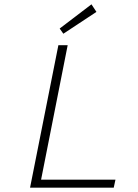

<svg xmlns="http://www.w3.org/2000/svg" viewBox="-20 -868 640 888"><path d="M119 0 250 -659H293L170 -37H514L506 0ZM273 -712 256 -736 403 -848 426 -813Z"/></svg>

Font: Source Code Pro ExtraLight Light
Style: Italic
Weight: 300
Italic angle: -11°
Monospace: yes
Version: Version 1.016;hotconv 1.0.116;makeotfexe 2.5.65601